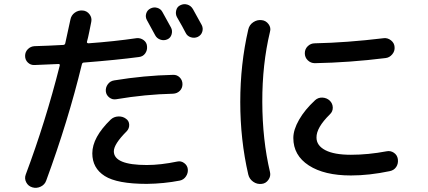

<svg xmlns="http://www.w3.org/2000/svg" viewBox="-20 -846 2040 915"><path d="M719.7 -677.7Q685.5 -739.3 679.7 -751Q671.9 -765.6 676.8 -781.7Q681.6 -797.9 697.3 -805.7Q712.9 -813.5 729.5 -808.6Q746.1 -803.7 753.9 -789.1Q789.1 -725.6 794.9 -714.8Q802.7 -700.2 797.9 -682.6Q793 -665 776.9 -658.2Q760.7 -651.4 744.1 -657.2Q727.5 -663.1 719.7 -677.7ZM839.8 -821.3Q855.5 -829.1 872.6 -824.2Q889.6 -819.3 899.4 -802.7Q936.5 -735.4 941.4 -726.6Q949.2 -710.9 943.8 -694.3Q938.5 -677.7 921.9 -669.9Q906.2 -663.1 889.2 -668.5Q872.1 -673.8 864.3 -690.4Q851.6 -715.8 823.2 -764.6Q815.4 -779.3 819.8 -796.9Q824.2 -814.5 839.8 -821.3ZM144.5 -536.1Q126 -535.2 112.8 -547.9Q99.6 -560.5 99.6 -579.6Q99.6 -598.6 112.8 -611.8Q126 -625 144.5 -626Q210.9 -627.9 280.3 -631.8Q289.1 -631.8 291 -639.6Q306.6 -713.9 315.4 -752Q319.3 -773.4 336.4 -785.6Q353.5 -797.9 375 -795.9Q394.5 -793.9 406.7 -777.8Q418.9 -761.7 415 -742.2Q412.1 -728.5 405.8 -696.3Q399.4 -664.1 394.5 -647.5Q392.6 -640.6 401.4 -639.6Q523.4 -648.4 630.9 -664.1Q649.4 -666 664.6 -654.8Q679.7 -643.6 680.7 -625Q682.6 -606.4 671.9 -591.3Q661.1 -576.2 641.6 -574.2Q539.1 -560.5 379.9 -547.9Q372.1 -547.9 370.1 -539.1Q304.7 -269.5 200.2 14.6Q193.4 34.2 173.8 43.5Q154.3 52.7 134.3 46.9Q114.3 41 105 22.9Q95.7 4.9 102.5 -13.7Q197.3 -266.6 264.6 -533.2Q266.6 -541 258.8 -541Q179.7 -537.1 144.5 -536.1ZM875 -40Q877 -21.5 866.2 -5.4Q855.5 10.7 836.9 14.6Q761.7 29.3 679.7 30.3Q538.1 30.3 479 -7.3Q419.9 -44.9 419.9 -115.2Q419.9 -191.4 507.8 -276.4Q522.5 -290 543.5 -291Q564.5 -292 580.1 -280.3Q594.7 -270.5 595.7 -252.4Q596.7 -234.4 584 -220.7Q522.5 -159.2 522.5 -125Q522.5 -59.6 679.7 -59.6Q745.1 -59.6 825.2 -76.2Q842.8 -80.1 857.9 -68.8Q873 -57.6 875 -40ZM484.4 -410.2Q482.4 -428.7 493.7 -444.3Q504.9 -460 524.4 -462.9Q667 -486.3 804.7 -489.3Q823.2 -490.2 836.4 -477.1Q849.6 -463.9 849.6 -444.8Q849.6 -425.8 836.9 -413.1Q824.2 -400.4 804.7 -399.4Q672.9 -396.5 533.2 -373Q515.6 -370.1 501 -381.3Q486.3 -392.6 484.4 -410.2Z M1652.3 -9.8Q1525.4 -9.8 1451.7 -57.6Q1377.9 -105.5 1377.9 -188.5Q1377.9 -227.5 1405.3 -275.4Q1432.6 -323.2 1481.4 -368.2Q1496.1 -381.8 1516.6 -380.9Q1537.1 -379.9 1551.8 -366.2Q1565.4 -352.5 1565.9 -333.5Q1566.4 -314.5 1551.8 -300.8Q1487.3 -237.3 1488.3 -190.4Q1488.3 -152.3 1530.3 -130.4Q1572.3 -108.4 1652.3 -108.4Q1734.4 -108.4 1822.3 -125Q1840.8 -128.9 1856.9 -118.2Q1873 -107.4 1876 -87.9Q1878.9 -66.4 1868.2 -50.3Q1857.4 -34.2 1836.9 -30.3Q1739.3 -9.8 1652.3 -9.8ZM1809.6 -664.1Q1828.1 -666 1843.8 -653.3Q1859.4 -640.6 1860.4 -622.1Q1862.3 -602.5 1849.1 -586.9Q1835.9 -571.3 1817.4 -569.3Q1645.5 -547.9 1480.5 -544.9Q1460.9 -544.9 1446.8 -558.6Q1432.6 -572.3 1432.6 -592.3Q1432.6 -612.3 1446.8 -626Q1460.9 -639.6 1480.5 -639.6Q1630.9 -642.6 1809.6 -664.1ZM1227.5 30.3Q1205.1 33.2 1186.5 20Q1168 6.8 1163.1 -14.6Q1125 -179.7 1125 -359.9Q1125 -540 1163.1 -705.1Q1168 -727.5 1187 -740.2Q1206.1 -752.9 1227.5 -750Q1247.1 -748 1259.8 -731Q1272.5 -713.9 1266.6 -694.3Q1229.5 -540 1230 -359.9Q1230.5 -179.7 1266.6 -26.4Q1271.5 -6.8 1259.3 10.7Q1247.1 28.3 1227.5 30.3Z"/></svg>

Font: Rounded Mgen+ 2p medium
Style: Regular
Weight: 500
Designer: [Source Han Sans]
Ryoko NISHIZUKA  (kana & ideographs); Paul D. Hunt (Latin, Greek & Cyrillic); Wenlong ZHANG  (bopomofo
Version: Version 1.059.20150602